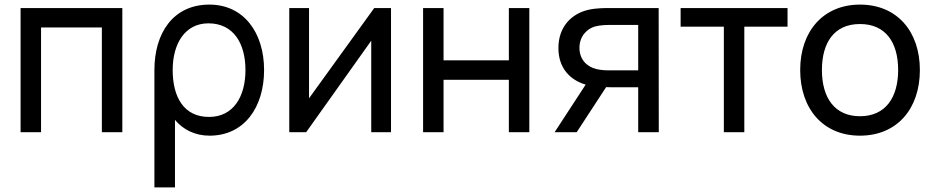

<svg xmlns="http://www.w3.org/2000/svg" viewBox="-20 -575 4060 835"><path d="M69.5 0H158.5V-455.5H423V0H512V-540H69.5Z M891.5 15C1042.5 15 1128.5 -108.5 1128.5 -270.5C1128.5 -432.5 1040.5 -555 890.5 -555C733 -555 651.5 -431 651.5 -270.5V240H741V-53.5C777 -11 828 15 891.5 15ZM731 -270.5C731 -384.5 784 -473.5 886.5 -473.5C996.5 -473.5 1047.5 -384.5 1047.5 -270.5C1047.5 -155.5 995.5 -66.5 889 -66.5C780 -66.5 731 -152 731 -270.5Z M1680.5 -540H1607.5L1324 -147.5V-540H1238V0H1311.5L1594.5 -398V0H1680.5Z M1820 0H1909V-228H2193V0H2282V-540H2193V-312.5H1909V-540H1820Z M2755.5 0H2845L2844.5 -540H2634C2609.5 -540 2572.5 -540 2539.5 -532.5C2465 -515.5 2408.5 -458.5 2408.5 -366C2408.5 -279 2459 -227 2527 -207L2392 0H2488L2616 -196C2624 -195.5 2631.5 -195.5 2639 -195.5H2755.5ZM2500 -367C2500 -419 2534.5 -450 2566.5 -459.5C2589 -466 2617 -466.5 2632.5 -466.5H2755.5V-269H2632.5C2616.5 -269 2593.5 -269.5 2572 -275C2531.5 -285.5 2500 -317 2500 -367Z M3128 0H3217V-459H3405V-540H2940V-459H3128Z M3720 15C3880.5 15 3980.5 -101 3980.5 -270.5C3980.5 -437.5 3882 -555 3720 -555C3561.5 -555 3460 -440 3460 -270.5C3460 -103 3558.5 15 3720 15ZM3554.5 -270.5C3554.5 -388.5 3607 -470.5 3720 -470.5C3830.5 -470.5 3886 -392 3886 -270.5C3886 -151.5 3831.5 -69.5 3720 -69.5C3611 -69.5 3554.5 -148.5 3554.5 -270.5Z"/></svg>

Font: Eudonet Medium
Style: Regular
Weight: 500
Designer: Mikhail Sharanda
Foundry: Mikhail Sharanda
Version: Version 4.503;Glyphs 3.1.2 (3151)